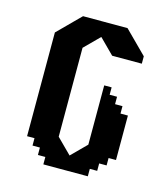

<svg xmlns="http://www.w3.org/2000/svg" viewBox="-92 -656 638 730"><g transform="rotate(15 227.0 -291.5)"><path d="M233 -525 291.3 -466.7H408V-495.8L320.5 -583.3H145.5L116.3 -554.2L87.2 -525L58 -495.8V-87.5H87.2V-58.4H116.3V-29.2H145.5V0H320.5V-29.2H349.6V-58.4H378.8V-87.5H408V-262.5H378.8V-291.7H349.6V-320.9H320.5V-350H291.3V-116.7L233 -58.4L174.7 -116.7V-466.7Z"/></g></svg>

Font: Stepalange Short
Style: Regular
Weight: 400
Designer: Szymon Furjan
Version: Version 1.001;Fontself Maker 3.5.8